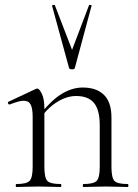

<svg xmlns="http://www.w3.org/2000/svg" viewBox="-20 -750 555 770"><path d="M315 0Q312 0 312 -6Q312 -12 315 -12Q356 -12 368 -25Q380 -38 380 -81V-248Q380 -309 357 -337Q334 -365 285 -365Q247 -365 207.5 -340Q168 -315 139 -271L135 -283Q182 -345 225 -372Q268 -399 312 -399Q367 -399 397 -369.5Q427 -340 427 -278V-81Q427 -38 438.5 -25Q450 -12 492 -12Q495 -12 495 -6Q495 0 492 0Q475 0 452 -1Q429 -2 404 -2Q379 -2 355.5 -1Q332 0 315 0ZM46 0Q43 0 43 -6Q43 -12 46 -12Q87 -12 99 -25Q111 -38 111 -81V-281Q111 -315 103 -330.5Q95 -346 75 -346Q65 -346 51 -342Q37 -338 19 -331Q15 -330 12.5 -335Q10 -340 14 -342L125 -394Q127 -395 130 -395Q137 -395 147.5 -374.5Q158 -354 158 -315V-81Q158 -38 169.5 -25Q181 -12 223 -12Q226 -12 226 -6Q226 0 223 0Q206 0 183 -1Q160 -2 135 -2Q110 -2 86.5 -1Q63 0 46 0ZM189 -726Q188 -729 193.5 -730Q199 -731 200 -729L269 -550L337 -729Q338 -731 343.5 -730Q349 -729 347 -726L280 -477Q279 -472 269 -472Q259 -472 257 -477Z"/></svg>

Font: Cormorant Infant Light
Style: Regular
Weight: 300
Designer: Christian Thalmann (Catharsis Fonts)
Foundry: Catharsis Fonts
Version: Version 4.001